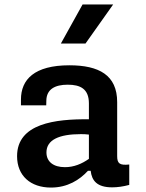

<svg xmlns="http://www.w3.org/2000/svg" viewBox="-20 -834 660 866"><path d="M293 -539.5C135 -539.5 74.5 -475.5 74.5 -385V-359H188.5L189 -379.5C189.5 -432 228.5 -452 285.5 -452C342 -452 381 -433.5 381 -367.5V-296C229.5 -297.5 57 -277.5 57 -129.5C57 -41.5 117.5 12 210 12C284.5 12 339 -22.5 376.5 -63.5H389C394 -20.5 416 11 486 11C509.5 11 535 7.5 563 0V-92C519.5 -87.5 508.5 -96.5 508.5 -130V-373.5C508.5 -495.5 426 -539.5 293 -539.5ZM254.5 -637.5 352.5 -814H490.5L365.5 -637.5ZM189.5 -146.5C189.5 -203 246 -229 345 -229C357.5 -229 369.5 -228.5 381 -227V-117.5C349 -95 313.5 -80 273 -80C221 -80 189.5 -104.5 189.5 -146.5Z"/></svg>

Font: Monaspace Neon SemiBold
Style: Regular
Weight: 600
Designer: Riley Cran & the Lettermatic Team
Foundry: Lettermatic
Version: Version 1.200 (Monaspace Neon)